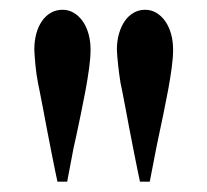

<svg xmlns="http://www.w3.org/2000/svg" viewBox="-20 -772 416 385"><path d="M95.2 -407.7Q93.8 -413.1 90.6 -429.4Q87.4 -445.8 83 -467.3Q78.6 -488.8 74.2 -512.5Q69.8 -536.1 65.9 -556.4Q62 -576.7 59.3 -590.3Q56.6 -604 56.2 -605.5Q52.7 -623.5 51 -642.1Q49.3 -660.6 48.8 -672.4Q48.8 -689.5 52.7 -704.1Q56.6 -718.8 64 -729.5Q71.3 -740.2 81.8 -746.3Q92.3 -752.4 105.5 -752.4Q117.7 -752.4 127.9 -746.3Q138.2 -740.2 145.8 -729.5Q153.3 -718.8 157.5 -704.1Q161.6 -689.5 161.6 -672.4Q161.6 -656.7 158.7 -635.3Q155.8 -613.8 151.4 -590.3Q147 -566.9 142.1 -543.2Q137.2 -519.5 132.8 -499Q127.4 -476.6 123.3 -453.1Q119.1 -429.7 114.7 -407.7ZM260.7 -407.7Q259.3 -413.1 256.1 -429.4Q252.9 -445.8 248.5 -467.3Q244.1 -488.8 239.7 -512.5Q235.4 -536.1 231.4 -556.4Q227.5 -576.7 224.9 -590.3Q222.2 -604 221.7 -605.5Q218.8 -623.5 216.8 -642.1Q214.8 -660.6 214.4 -672.4Q214.4 -689.5 218.5 -704.1Q222.7 -718.8 230 -729.5Q237.3 -740.2 247.8 -746.3Q258.3 -752.4 271 -752.4Q283.2 -752.4 293.5 -746.3Q303.7 -740.2 311.3 -729.5Q318.8 -718.8 323 -704.1Q327.1 -689.5 327.1 -672.4Q327.1 -656.7 324.2 -635.3Q321.3 -613.8 316.9 -590.3Q312.5 -566.9 307.6 -543.2Q302.7 -519.5 298.3 -499Q293.5 -476.6 289.1 -453.1Q284.7 -429.7 280.3 -407.7Z"/></svg>

Font: XB Niloofar
Style: Bold
Weight: 700
Designer: Behnam
Foundry: Irmug
Version: Version 7.201 2008